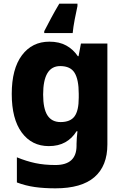

<svg xmlns="http://www.w3.org/2000/svg" viewBox="-20 -786 678 1046"><path d="M249 -559Q303 -559 341 -538Q379 -517 404 -480H408L421 -549H565V1Q565 118 494.5 179Q424 240 282 240Q220 240 170 233Q120 226 72 208V71Q123 92 172 102.5Q221 113 282 113Q397 113 397 8V-3Q397 -17 398.5 -35.5Q400 -54 402 -71H397Q373 -32 335.5 -11Q298 10 246 10Q153 10 98.5 -64Q44 -138 44 -274Q44 -411 99.5 -485Q155 -559 249 -559ZM308 -426Q215 -426 215 -271Q215 -194 238.5 -157.5Q262 -121 310 -121Q363 -121 386 -152Q409 -183 409 -254V-275Q409 -352 386.5 -389Q364 -426 308 -426ZM402 -753Q395 -722 387 -680Q379 -638 376 -606H221V-616Q239 -651 258.5 -687.5Q278 -724 303 -766H402Z"/></svg>

Font: Noto Sans Gurmukhi UI ExtraBold
Style: Regular
Weight: 800
Designer: Jelle Bosma - Monotype Design Team
Foundry: Monotype Imaging Inc.
Version: Version 2.004; ttfautohint (v1.8.4.7-5d5b)